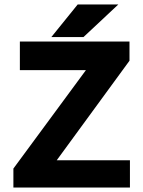

<svg xmlns="http://www.w3.org/2000/svg" viewBox="-20 -840 640 860"><path d="M562 0V-122H234L560 -568V-654H69V-526H365L40 -85V0ZM328 -820 210 -674H354L510 -820Z"/></svg>

Font: Falling Sky
Style: Bd+
Weight: 400
Designer: Paul D. Hunt
Foundry: Adobe Systems Incorporated
Version: Version 1.02